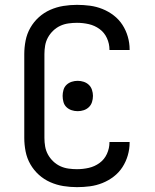

<svg xmlns="http://www.w3.org/2000/svg" viewBox="-20 -763 640 791"><path d="M297 8Q269 8 241 3.5Q213 -1 187 -12.5Q161 -24 140 -43Q119 -62 105 -86.5Q91 -111 85.5 -139Q80 -167 80 -195V-540Q80 -568 85.5 -596Q91 -624 105 -648.5Q119 -673 140 -692Q161 -711 187 -722.5Q213 -734 241 -738.5Q269 -743 297 -743Q324 -743 350.5 -739.5Q377 -736 402 -726Q427 -716 448.5 -699.5Q470 -683 484.5 -660.5Q499 -638 506.5 -612Q514 -586 514 -560Q514 -559 514 -558Q514 -557 514 -557H431Q431 -557 431 -557.5Q431 -558 431 -558Q431 -583 420.5 -606Q410 -629 390 -643.5Q370 -658 346 -663.5Q322 -669 297 -669Q280 -669 262 -666.5Q244 -664 228 -656.5Q212 -649 199 -636.5Q186 -624 177.5 -608.5Q169 -593 166 -575.5Q163 -558 163 -540V-195Q163 -177 166 -159.5Q169 -142 177.5 -126.5Q186 -111 199 -98.5Q212 -86 228 -78.5Q244 -71 262 -68.5Q280 -66 297 -66Q322 -66 346 -71.5Q370 -77 390 -91.5Q410 -106 420.5 -129Q431 -152 431 -177Q431 -177 431 -177.5Q431 -178 431 -178H514Q514 -178 514 -177Q514 -176 514 -175Q514 -149 506.5 -123Q499 -97 484.5 -74.5Q470 -52 448.5 -35.5Q427 -19 402 -9Q377 1 350.5 4.5Q324 8 297 8ZM300 -305Q287 -305 275 -309Q263 -313 254 -321.5Q245 -330 241.5 -342.5Q238 -355 238 -368Q238 -380 241.5 -392.5Q245 -405 254 -413.5Q263 -422 275 -426Q287 -430 300 -430Q313 -430 325 -426Q337 -422 346 -413.5Q355 -405 359 -392.5Q363 -380 363 -368Q363 -355 359 -342.5Q355 -330 346 -321.5Q337 -313 325 -309Q313 -305 300 -305Z"/></svg>

Font: Zed Mono Extended
Style: Regular
Weight: 400
Width: 7
Monospace: yes
Designer: Belleve Invis
Foundry: Belleve Invis
Version: Version 1.0.0; ttfautohint (v1.8.4)